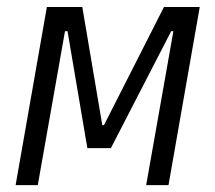

<svg xmlns="http://www.w3.org/2000/svg" viewBox="-20 -538 626 558"><path d="M25.4 0 116.2 -517.6H219.2L277.3 -174.3H282.2L456.5 -517.6H560.5L469.7 0H404.8L483.9 -447.3H477.5L302.2 -107.4H233.9L176.3 -447.3H168.9L89.8 0Z"/></svg>

Font: Cascadia Code PL Light
Style: Italic
Weight: 300
Italic angle: -10°
Monospace: yes
Designer: Aaron Bell
Foundry: Saja Typeworks
Version: Version 2404.023; ttfautohint (v1.8.4)